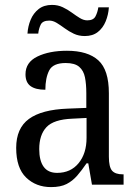

<svg xmlns="http://www.w3.org/2000/svg" viewBox="-20 -753 563 783"><path d="M188 10Q127 10 86.5 -29Q46 -68 46 -150Q46 -230 98 -268Q150 -306 256 -310L332 -313V-373Q332 -410 326.5 -437.5Q321 -465 303 -480.5Q285 -496 248 -496Q196 -496 180.5 -465.5Q165 -435 165 -387Q125 -387 104.5 -402Q84 -417 84 -450Q84 -499 132.5 -522.5Q181 -546 253 -546Q338 -546 381 -507Q424 -468 424 -373V-114Q424 -72 437 -57Q450 -42 481 -42H484V0H355L340 -87H333Q314 -59 295 -37Q276 -15 251.5 -2.5Q227 10 188 10ZM213 -48Q268 -48 300.5 -87.5Q333 -127 333 -191V-272L275 -269Q199 -266 169.5 -234.5Q140 -203 140 -145Q140 -98 158 -73Q176 -48 213 -48ZM326 -606Q301 -606 281 -615.5Q261 -625 244 -637.5Q227 -650 211.5 -659.5Q196 -669 181 -669Q154 -669 146 -652.5Q138 -636 136 -616H92Q94 -646 105 -672.5Q116 -699 137.5 -716Q159 -733 192 -733Q216 -733 236 -723.5Q256 -714 273 -701.5Q290 -689 305.5 -679.5Q321 -670 336 -670Q361 -670 369.5 -686.5Q378 -703 381 -723H424Q422 -693 411 -666Q400 -639 379 -622.5Q358 -606 326 -606Z"/></svg>

Font: Noto Serif Myanmar SemCond
Style: Regular
Weight: 400
Width: 4
Designer: Ben Mitchell and the Monotype Design Team
Foundry: Monotype Imaging Inc.
Version: Version 2.106; ttfautohint (v1.8.4.7-5d5b)